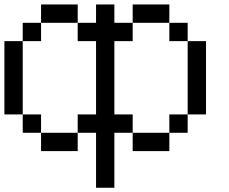

<svg xmlns="http://www.w3.org/2000/svg" viewBox="-20 -687 1040 873"><path d="M0 -166.7V-500H83.3V-166.7ZM750 -83.3V-166.7H833.3V-83.3ZM750 0H583.3V-83.3H750ZM750 -583.3H833.3V-500H750ZM750 -666.7V-583.3H583.3V-666.7ZM166.7 -166.7V-83.3H83.3V-166.7ZM166.7 -83.3H333.3V0H166.7ZM166.7 -583.3V-500H83.3V-583.3ZM166.7 -666.7H333.3V-583.3H166.7ZM916.7 -166.7H833.3V-500H916.7ZM333.3 -83.3V-166.7H416.7V-500H333.3V-583.3H416.7V-666.7H500V-583.3H583.3V-500H500V-166.7H583.3V-83.3H500V166.7H416.7V-83.3Z"/></svg>

Font: Galmuri11 Regular
Style: Regular
Weight: 400
Designer: Minseo Lee (Quiple)
Version: Version 2.356;hotconv 1.1.0;makeotfexe 2.6.0 DEVELOPMENT